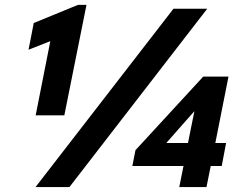

<svg xmlns="http://www.w3.org/2000/svg" viewBox="-20 -755 987 775"><path d="M183.1 -588.9 95.2 -554.2 116.2 -662.1 294.9 -735.4H329.1L239.7 -289.6H124ZM680.2 -719.7H816.4L260.3 0H123.5ZM720.7 -85H514.2L526.9 -148.9L800.3 -445.8H902.3L849.1 -177.7H892.6L875 -85H830.6L813.5 0H703.6ZM738.8 -177.7 750 -233.9 764.6 -305.2H763.7L652.8 -179.7V-177.7Z"/></svg>

Font: Reddit Sans Chocolate ExBold
Style: Italic
Weight: 800
Italic angle: -11.25°
Designer: Stephen Hutchings
Version: Version 1.013